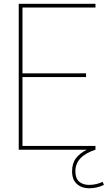

<svg xmlns="http://www.w3.org/2000/svg" viewBox="-20 -800 580 1026"><path d="M528.8 171.9 535.2 188Q498 206.1 456.1 206.1Q417.5 206.1 391.4 183.6Q365.2 161.1 365.2 115.2Q365.2 72.3 386.2 45.2Q407.2 18.1 443.8 0H80.1V-779.8H490.2V-759.8H100.1V-408.2H439.9V-388.2H100.1V-20H490.2V0Q382.8 34.7 382.8 115.2Q382.8 153.8 403.3 170.9Q423.8 188 456.1 188Q493.2 188 528.8 171.9Z"/></svg>

Font: Cooper Hewitt
Style: Thin
Weight: 701
Designer: Village Type and Design LLC
Foundry: Cooper Hewitt Smithsonian Design Museum
Version: 1.000